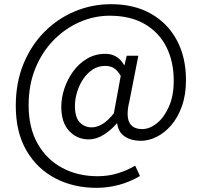

<svg xmlns="http://www.w3.org/2000/svg" viewBox="-20 -737 975 927"><path d="M444.8 169.9Q335.9 169.9 247.8 124.3Q159.7 78.6 107.9 -9.8Q56.2 -98.1 56.2 -226.1Q56.2 -337.4 93 -427.7Q129.9 -518.1 194.1 -582.8Q258.3 -647.5 341.3 -682.1Q424.3 -716.8 516.1 -716.8Q627.4 -716.8 708.7 -670.9Q790 -625 834 -542.5Q877.9 -460 877.9 -351.1Q877.9 -278.8 858.2 -223.9Q838.4 -168.9 806.2 -131.8Q773.9 -94.7 735.6 -75.9Q697.3 -57.1 660.2 -57.1Q614.3 -57.1 582.8 -77.6Q551.3 -98.1 545.9 -141.1H543.9Q516.1 -108.9 480.7 -86.4Q445.3 -64 408.2 -64Q352.5 -64 314.2 -104.5Q275.9 -145 275.9 -221.2Q275.9 -264.6 290.8 -309.6Q305.7 -354.5 333.5 -392.6Q361.3 -430.7 400.6 -453.9Q439.9 -477.1 488.8 -477.1Q548.3 -477.1 579.1 -422.9H581.1L591.8 -467.8H647.9L605 -249Q571.3 -113.8 667 -113.8Q702.1 -113.8 737.1 -141.6Q772 -169.4 795.4 -221.7Q818.8 -273.9 818.8 -348.1Q818.8 -439.5 783.4 -510Q748 -580.6 679 -620.8Q609.9 -661.1 509.8 -661.1Q435.1 -661.1 365 -630.6Q294.9 -600.1 239 -543.2Q183.1 -486.3 150.6 -406.7Q118.2 -327.1 118.2 -229Q118.2 -120.6 161.4 -43.9Q204.6 32.7 279.8 73.2Q355 113.8 451.2 113.8Q502.9 113.8 548.8 99.6Q594.7 85.4 632.8 63L655.8 112.8Q558.6 169.9 444.8 169.9ZM422.9 -122.1Q447.8 -122.1 474.4 -137.9Q501 -153.8 529.8 -189.9L563 -371.1Q546.4 -397.9 529.3 -408.4Q512.2 -418.9 487.8 -418.9Q454.1 -418.9 427.2 -401.1Q400.4 -383.3 381.3 -354.7Q362.3 -326.2 352.1 -292.2Q341.8 -258.3 341.8 -226.1Q341.8 -169.9 365.2 -146Q388.7 -122.1 422.9 -122.1Z"/></svg>

Font: `nÑOS CN Normal
Style: Regular
Weight: 350
Designer: Ryoko NISHIZUKA ?XZm?[P (kana & ideographs); Paul D. Hunt (Latin, Greek & Cyrillic); Wenlong ZHANG _ e??? (bopomofo); Sa
Foundry: Adobe Systems Incorporated
Version: Version 1.004 June 21, 2023